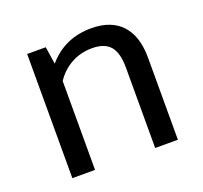

<svg xmlns="http://www.w3.org/2000/svg" viewBox="-97 -635 790 747"><g transform="rotate(-20 298.0 -261.5)"><path d="M519 -340V0H425V-333Q425 -394 401.5 -421.5Q378 -449 326 -449Q279 -449 240 -427.5Q201 -406 176 -368V0H82V-514H159L170 -442Q239 -523 350 -523Q432 -523 475.5 -476Q519 -429 519 -340Z"/></g></svg>

Font: Telex
Style: Regular
Weight: 400
Designer: Andres Torresi
Foundry: Andres Torresi
Version: Version 1.100